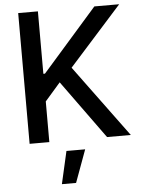

<svg xmlns="http://www.w3.org/2000/svg" viewBox="-62 -776 789 1064"><g transform="rotate(-5 332.0 -244.0)"><path d="M79.9 0V-727.3H189.6V-380H198.5L503.6 -727.3H641.7L348.4 -399.9L642.8 0H510.7L275.6 -324.9L189.6 -226.2V0ZM238.6 238.3 279.8 57.2H383.9L317.5 238.3Z"/></g></svg>

Font: InterMG Medium
Style: Regular
Weight: 500
Designer: Rasmus Andersson
Foundry: rsms
Version: Version 3.019;December 26, 2023;FontCreator 15.0.0.2955 64-b